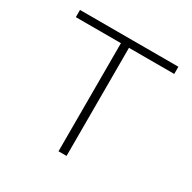

<svg xmlns="http://www.w3.org/2000/svg" viewBox="-154 -840 990 992"><g transform="rotate(30 341.5 -344.0)"><path d="M317 0V-645H48V-688H635V-645H365V0Z"/></g></svg>

Font: Saira Expanded ExtraLight
Style: Regular
Weight: 250
Width: 7
Designer: Hector Gatti with collaboration of the Omnibus-Type team
Foundry: Omnibus-Type
Version: Version 1.101